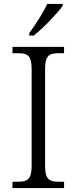

<svg xmlns="http://www.w3.org/2000/svg" viewBox="-20 -951 388 971"><path d="M128 -784V-771H150C198 -807 272 -886 297 -921V-931H219C198 -886 157 -822 128 -784ZM43 0H304V-32H278C231 -32 208 -42 208 -111V-603C208 -672 231 -682 278 -682H304V-714H43V-682H70C117 -682 140 -672 140 -603V-111C140 -42 117 -32 70 -32H43Z"/></svg>

Font: Noto Serif Lao Light
Style: Regular
Weight: 300
Designer: Monotype Design Team
Foundry: Monotype Imaging Inc.
Version: Version 2.003